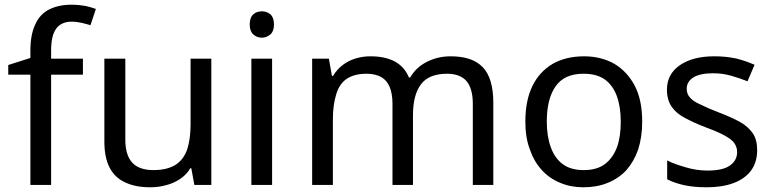

<svg xmlns="http://www.w3.org/2000/svg" viewBox="-20 -785 3279 815"><path d="M332 -536V-468H197V0H109V-468H15V-509L109 -539V-570C109 -616 116 -653 130 -682C143 -711 163 -732 189 -745C215 -758 246 -765 283 -765C304 -765 324 -763 342 -760C359 -756 374 -752 387 -747L364 -678C353 -681 341 -685 327 -688C313 -691 299 -693 284 -693C255 -693 233 -683 219 -664C204 -644 197 -613 197 -571V-536H332Z M789 -536H877V0H805L792 -71H788C777 -52 762 -37 744 -25C726 -13 706 -4 685 1C664 7 641 10 618 10C575 10 540 3 511 -11C482 -24 460 -45 445 -74C430 -103 423 -140 423 -185V-536H512V-191C512 -148 522 -116 541 -95C560 -74 590 -63 631 -63C671 -63 703 -71 726 -86C749 -101 765 -123 775 -152C784 -181 789 -216 789 -257V-536Z M1047 -536H1135V0H1047V-536ZM1092 -737C1105 -737 1117 -733 1128 -724C1138 -715 1143 -700 1143 -681C1143 -662 1138 -648 1128 -639C1117 -630 1105 -625 1092 -625C1077 -625 1065 -630 1055 -639C1045 -648 1040 -662 1040 -681C1040 -700 1045 -715 1055 -724C1065 -733 1077 -737 1092 -737Z M1893 -546C1954 -546 1999 -531 2029 -500C2059 -469 2074 -418 2074 -349V0H1987V-345C1987 -387 1978 -419 1961 -440C1943 -461 1915 -472 1878 -472C1826 -472 1789 -457 1767 -427C1744 -397 1733 -353 1733 -296V0H1646V-345C1646 -373 1642 -397 1634 -416C1626 -435 1614 -449 1598 -458C1582 -467 1561 -472 1536 -472C1500 -472 1472 -464 1451 -450C1430 -435 1415 -413 1407 -384C1398 -355 1393 -320 1393 -278V0H1305V-536H1376L1389 -463H1394C1405 -482 1419 -497 1436 -510C1452 -522 1470 -531 1490 -537C1510 -543 1531 -546 1552 -546C1593 -546 1628 -539 1656 -524C1683 -509 1703 -487 1716 -456H1721C1739 -487 1764 -509 1795 -524C1826 -539 1858 -546 1893 -546Z M2706 -269C2706 -224 2700 -185 2689 -151C2677 -116 2660 -87 2639 -63C2617 -39 2590 -21 2560 -9C2529 4 2494 10 2456 10C2421 10 2388 4 2358 -9C2328 -21 2302 -39 2280 -63C2258 -87 2241 -116 2229 -151C2216 -185 2210 -224 2210 -269C2210 -328 2220 -379 2240 -420C2260 -461 2289 -492 2326 -514C2363 -535 2408 -546 2459 -546C2508 -546 2551 -535 2588 -514C2625 -492 2654 -460 2675 -420C2696 -379 2706 -328 2706 -269ZM2301 -269C2301 -227 2307 -190 2318 -160C2329 -129 2346 -105 2369 -88C2392 -71 2422 -63 2458 -63C2494 -63 2524 -71 2547 -88C2570 -105 2587 -129 2599 -160C2610 -191 2615 -227 2615 -269C2615 -312 2609 -348 2598 -378C2587 -408 2570 -431 2547 -448C2524 -464 2494 -472 2457 -472C2402 -472 2363 -454 2338 -418C2313 -382 2301 -332 2301 -269Z M3194 -148C3194 -113 3185 -84 3168 -61C3151 -38 3126 -20 3094 -8C3062 4 3024 10 2980 10C2943 10 2911 7 2884 1C2857 -5 2833 -13 2812 -24V-104C2833 -93 2859 -84 2890 -75C2920 -66 2951 -61 2982 -61C3027 -61 3059 -68 3079 -83C3099 -97 3109 -116 3109 -140C3109 -153 3105 -165 3098 -176C3091 -187 3078 -197 3059 -208C3040 -219 3012 -231 2977 -244C2942 -257 2913 -271 2888 -284C2863 -297 2844 -313 2831 -332C2818 -351 2811 -375 2811 -404C2811 -449 2830 -484 2867 -509C2904 -534 2952 -546 3012 -546C3045 -546 3075 -543 3104 -537C3132 -530 3158 -521 3183 -510L3153 -440C3130 -449 3107 -457 3082 -464C3057 -471 3032 -474 3006 -474C2970 -474 2943 -468 2924 -457C2905 -445 2895 -429 2895 -409C2895 -394 2899 -382 2908 -372C2917 -361 2931 -351 2952 -342C2972 -332 2999 -320 3033 -307C3067 -294 3096 -281 3120 -268C3144 -255 3162 -238 3175 -220C3188 -201 3194 -177 3194 -148Z"/></svg>

Font: NameLogos Sans
Style: Regular
Weight: 500
Version: Version 0.1